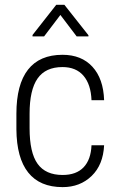

<svg xmlns="http://www.w3.org/2000/svg" viewBox="-20 -765 494 795"><path d="M239.3 -40.5Q295.9 -40.5 326.2 -72.3Q356.4 -104 358.9 -163.6H411.1Q407.2 -82.5 359.4 -36.4Q311.5 9.8 239.3 9.8Q145 9.8 96.9 -50.5Q48.8 -110.8 47.9 -229.5V-293.9Q47.9 -415 95.9 -476.6Q144 -538.1 238.8 -538.1Q317.4 -538.1 362.8 -488.5Q408.2 -439 411.1 -350.1H358.9Q356.4 -415.5 325.7 -451.4Q294.9 -487.3 238.8 -487.3Q168.5 -487.3 135.5 -439.9Q102.5 -392.6 102.5 -294.4V-234.4Q102.5 -132.8 135.7 -86.7Q168.9 -40.5 239.3 -40.5ZM346.2 -619.1V-614.3H297.4L230 -703.1L162.6 -614.3H114.7V-620.1L212.9 -745.1H246.6Z"/></svg>

Font: Roboto Condensed Light
Style: Regular
Weight: 300
Designer: Google
Version: Version 2.134; 2016